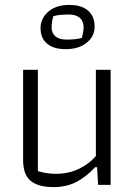

<svg xmlns="http://www.w3.org/2000/svg" viewBox="-20 -752 551 781"><path d="M145 -638Q145 -677 176.5 -704.5Q208 -732 262 -732Q311 -732 338 -709Q365 -686 365 -643Q365 -605 333 -578.5Q301 -552 247 -552Q199 -552 172 -574Q145 -596 145 -638ZM313 -598Q320 -624 320 -642Q320 -666 304.5 -679.5Q289 -693 260 -693Q219 -693 197 -686Q190 -665 190 -640Q190 -617 205.5 -604Q221 -591 250 -591Q292 -591 313 -598ZM74 -100V-468H134V-56Q170 -45 208 -45Q258 -45 299.5 -64.5Q341 -84 370 -117V-468H430V0H379L375 -72H367Q330 -32 290 -11.5Q250 9 198 9Q135 9 104.5 -16.5Q74 -42 74 -100Z"/></svg>

Font: Athiti
Style: Regular
Weight: 400
Designer: CadsonDemak Team
Foundry: CadsonDemak
Version: Version 1.033